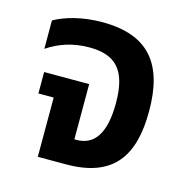

<svg xmlns="http://www.w3.org/2000/svg" viewBox="-84 -610 678 692"><g transform="rotate(15 254.5 -264.5)"><path d="M116 0H221C396 0 461 -93 461 -262C461 -438 389 -529 216 -529C139 -529 77 -510 38 -488V-382C81 -411 132 -429 194 -429C291 -429 338 -384 338 -260C338 -146 301 -95 235 -95H227V-301H59V-221H116Z"/></g></svg>

Font: Noto Sans Thai UI SemiCondensed Semi
Style: Regular
Weight: 600
Width: 4
Designer: Monotype Design Team
Foundry: Monotype Imaging Inc.
Version: Version 1.901